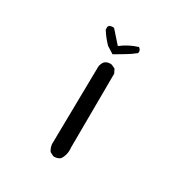

<svg xmlns="http://www.w3.org/2000/svg" viewBox="-150 -737 799 844"><g transform="rotate(30 250.0 -314.5)"><path d="M238 -3 219 -13Q209 -29 207 -46L213 -443Q215 -459 225 -471Q239 -483 260 -480L279 -471L289 -451L287 -75Q291 -40 273 -13Q259 -1 238 -3ZM240 -521 205 -543Q180 -568 160 -600V-615L164 -621Q174 -627 188 -625L242 -564Q279 -593 325 -607Q339 -597 335 -582Q313 -564 288 -549.5Q263 -535 240 -521Z"/></g></svg>

Font: NaniFont Regular
Style: Regular
Weight: 400
Designer: Nanigashitei
Version: Version 1.036